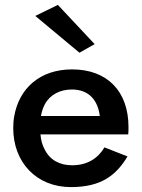

<svg xmlns="http://www.w3.org/2000/svg" viewBox="-20 -753 579 783"><path d="M124 -688 304 -538 366 -573 216 -733ZM406 -152C380 -108 337 -79 274 -79C223 -79 182 -101 161 -146C152 -163 147 -182 145 -205H503C504 -217 504 -227 504 -235C504 -380 418 -470 274 -470C143 -470 58 -393 38 -279C35 -263 34 -247 34 -230C34 -92 128 10 269 10C394 10 454 -39 500 -115ZM147 -280C150 -297 155 -313 163 -328C184 -367 225 -388 273 -388C343 -388 379 -344 387 -280Z"/></svg>

Font: Jost Medium
Style: Regular
Weight: 500
Version: Version 3.710